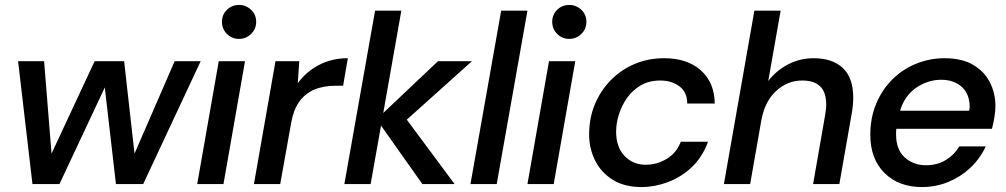

<svg xmlns="http://www.w3.org/2000/svg" viewBox="-20 -743 4061 775"><path d="M111 0 53 -496H158L188 -123L362 -496H481L523 -123L685 -496H790L558 0H448L403 -390L220 0Z M776 0 863 -496H969L882 0ZM945 -586Q916 -586 896 -606Q876 -626 876 -655Q876 -684 896 -703.5Q916 -723 945 -723Q973 -723 993.5 -703.5Q1014 -684 1014 -655Q1014 -626 993.5 -606Q973 -586 945 -586Z M1005 0 1092 -496H1188L1182 -407Q1215 -453 1267 -480.5Q1319 -508 1384 -508L1365 -397H1336Q1285 -397 1248 -381Q1211 -365 1188 -332.5Q1165 -300 1156 -251L1111 0Z M1370 0 1494 -700H1600L1527 -287L1748 -496H1885L1622 -260L1815 0H1685L1518 -236L1476 0Z M1879 0 2003 -700H2109L1985 0Z M2109 0 2196 -496H2302L2215 0ZM2278 -586Q2249 -586 2229 -606Q2209 -626 2209 -655Q2209 -684 2229 -703.5Q2249 -723 2278 -723Q2306 -723 2326.5 -703.5Q2347 -684 2347 -655Q2347 -626 2326.5 -606Q2306 -586 2278 -586Z M2570 12Q2500 12 2453 -17.5Q2406 -47 2382 -95.5Q2358 -144 2358 -200Q2358 -266 2381 -321.5Q2404 -377 2445 -419Q2486 -461 2541 -484.5Q2596 -508 2661 -508Q2754 -508 2809 -459Q2864 -410 2865 -325H2754Q2754 -371 2722.5 -394.5Q2691 -418 2645 -418Q2601 -418 2567.5 -399Q2534 -380 2512 -349Q2490 -318 2478.5 -282Q2467 -246 2467 -211Q2467 -149 2501 -113.5Q2535 -78 2586 -78Q2632 -78 2671.5 -102Q2711 -126 2728 -171H2838Q2815 -108 2771.5 -67.5Q2728 -27 2675 -7.5Q2622 12 2570 12Z M2902 0 3025 -700H3131L3081 -416Q3113 -458 3161 -483Q3209 -508 3264 -508Q3340 -508 3382 -468.5Q3424 -429 3424 -349Q3424 -319 3418 -285L3368 0H3262L3310 -275Q3312 -288 3313.5 -299.5Q3315 -311 3315 -321Q3315 -370 3291 -394Q3267 -418 3218 -418Q3159 -418 3113 -376Q3067 -334 3053 -257L3008 0Z M3702 12Q3607 12 3550 -45Q3493 -102 3493 -199Q3493 -268 3517 -325Q3541 -382 3582.5 -423Q3624 -464 3678.5 -486Q3733 -508 3793 -508Q3862 -508 3907.5 -481.5Q3953 -455 3975.5 -411Q3998 -367 3998 -315Q3998 -293 3993.5 -267.5Q3989 -242 3984 -223H3598Q3597 -217 3597 -211.5Q3597 -206 3597 -200Q3597 -139 3632 -107.5Q3667 -76 3718 -76Q3763 -76 3797.5 -97Q3832 -118 3852 -152H3959Q3935 -101 3895.5 -64.5Q3856 -28 3806.5 -8Q3757 12 3702 12ZM3613 -296H3892Q3893 -301 3893.5 -305Q3894 -309 3894 -312Q3894 -363 3862.5 -392Q3831 -421 3779 -421Q3726 -421 3679 -389.5Q3632 -358 3613 -296Z"/></svg>

Font: Rethink Sans Medium
Style: Italic
Weight: 500
Italic angle: -10°
Designer: The Rethink Sans project authors (Hans Thiessen). DM Sans designed by Colophon Foundry.
Foundry: Rethink Communications LLC
Version: Version 1.001